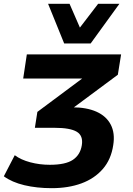

<svg xmlns="http://www.w3.org/2000/svg" viewBox="-46 -790 694 1002"><path d="M224 192Q146 192 81 176.5Q16 161 -26 130L31 20Q63 44 112 57Q161 70 214 70Q296 70 334.5 44Q373 18 381 -32Q389 -82 354.5 -102.5Q320 -123 239 -123H136L149 -206L439 -422L421 -380H75L94 -506H586L569 -400L309 -207L274 -230H330Q406 -230 457.5 -207Q509 -184 532 -139.5Q555 -95 545 -33Q534 42 490.5 92Q447 142 379 167Q311 192 224 192ZM289 -563 205 -770H317L371 -646L466 -770H577L427 -563Z"/></svg>

Font: Nunito Sans 6pt ExtraBold
Style: Italic
Weight: 800
Italic angle: -9°
Version: Version 3.101;gftools[0.9.27]